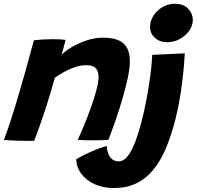

<svg xmlns="http://www.w3.org/2000/svg" viewBox="-26 -726 1026 999"><path d="M151.5 6.8Q136.1 6.9 114.1 6.8Q92.1 6.6 69.6 6.2Q51.4 5.5 27.4 4.4Q3.5 3.2 -5.8 2.4Q10 -39.2 27.4 -92.2Q44.9 -145.2 64.1 -209.8Q83.4 -274.4 105.1 -351Q126.8 -427.6 150.4 -516.5Q170.1 -519 196.8 -520.6Q223.4 -522.1 249.6 -522.1Q268.2 -522.1 285.4 -521.2Q302.6 -520.2 315 -518.1Q314.1 -513.6 310.4 -499.3Q306.8 -485 302.2 -468.6Q297.6 -452.1 293.8 -440.4Q311.2 -459.2 346.3 -480.2Q381.4 -501.1 424.6 -515.6Q467.8 -530 509 -530Q585.1 -530 617.4 -499.3Q649.6 -468.6 649.6 -407.8Q649.6 -372.6 639.2 -322.6Q628.9 -272.6 612.2 -215.7Q595.6 -158.8 576.1 -102.4Q556.6 -46 538.1 1.5Q527.4 2.5 505.8 3.3Q484.2 4.1 460.1 4.1Q434.5 4.1 411.8 3.4Q389 2.6 378.5 1.5Q393.1 -29.6 411.6 -74.2Q430 -118.8 447.2 -166.8Q464.5 -214.8 475.6 -257.2Q486.8 -299.8 486.8 -326.5Q486.8 -355 472.3 -370.9Q457.9 -386.8 422.9 -386.8Q393.4 -386.8 363.1 -376.4Q332.8 -366.1 305.9 -351Q279 -335.9 259.1 -321.1Q237.4 -242.1 216.8 -178.4Q196.1 -114.6 179.5 -67.9Q162.9 -21.2 151.5 6.8ZM887.2 -107.4Q865.2 -19.9 836.4 47.4Q807.5 114.8 769.1 160.2Q730.8 205.8 680.8 229.1Q630.9 252.4 566.6 252.4Q512.6 252.4 468.9 233.4Q425.1 214.4 398.8 180.5Q372.5 146.6 370.5 102.4Q407.5 80.4 452.4 61.2Q497.4 42.1 529.1 33Q530 53.4 536.8 71.9Q543.5 90.4 556.9 101.9Q570.4 113.5 591.1 113.5Q613.2 113.5 631.4 94.3Q649.5 75.1 664 44.2Q678.5 13.4 689.8 -22.4Q701.1 -58.2 709.9 -91.2Q724 -144.6 735.9 -207.4Q747.9 -270.1 756 -331.3Q764.1 -392.5 766.1 -440.5L935.4 -448.6Q934.5 -425.9 931.3 -387.4Q928.1 -348.9 922.3 -301.6Q916.5 -254.2 907.8 -204.1Q899.1 -153.9 887.2 -107.4ZM883.6 -706.4Q928.8 -706.4 953 -680.7Q977.2 -655 977.2 -623.5Q977.2 -591.8 957.7 -564.9Q938.1 -538.1 907.9 -522.2Q877.8 -506.2 845.2 -506.2Q805.1 -506.2 780 -529.2Q754.9 -552.2 754.9 -584.8Q754.9 -617.5 772.8 -645.1Q790.8 -672.8 820.2 -689.6Q849.6 -706.4 883.6 -706.4Z"/></svg>

Font: Grandstander Thin
Style: Italic
Weight: 100
Italic angle: -15°
Designer: Tyler Finck
Foundry: Etcetera Type Co
Version: Version 1.200